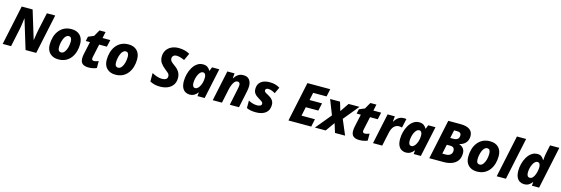

<svg xmlns="http://www.w3.org/2000/svg" viewBox="44 -2046 9761 3342"><g transform="rotate(15 4924.0 -375.0)"><path d="M21 0 172 -714H369L523 -209H527Q530 -230 535 -263.5Q540 -297 546 -332Q552 -367 557 -394L626 -714H776L625 0H433L274 -522H269Q269 -515 266 -492Q263 -469 259 -438Q255 -407 250 -375Q245 -343 239 -318L172 0Z M1024 10Q928 10 871 -46Q814 -102 814 -201Q814 -273 832.5 -337.5Q851 -402 889 -452Q927 -502 983 -530.5Q1039 -559 1114 -559Q1212 -559 1268 -503Q1324 -447 1324 -345Q1324 -275 1305.5 -211Q1287 -147 1249.5 -97Q1212 -47 1156 -18.5Q1100 10 1024 10ZM1041 -120Q1075 -120 1101 -153Q1127 -186 1141 -238Q1155 -290 1155 -347Q1155 -384 1141.5 -406.5Q1128 -429 1098 -429Q1070 -429 1048.5 -408Q1027 -387 1012.5 -352.5Q998 -318 990 -277.5Q982 -237 982 -199Q982 -120 1041 -120Z M1566 10Q1498 10 1460 -19Q1422 -48 1422 -119Q1422 -135 1424.5 -154.5Q1427 -174 1430 -191L1480 -423H1405L1422 -505L1522 -547L1588 -663H1697L1673 -549H1813L1785 -423H1646L1597 -195Q1595 -185 1593.5 -174.5Q1592 -164 1592 -158Q1592 -140 1602 -132Q1612 -124 1629 -124Q1649 -124 1669 -129.5Q1689 -135 1713 -144V-19Q1686 -6 1649.5 2Q1613 10 1566 10Z M2051 10Q1955 10 1898 -46Q1841 -102 1841 -201Q1841 -273 1859.5 -337.5Q1878 -402 1916 -452Q1954 -502 2010 -530.5Q2066 -559 2141 -559Q2239 -559 2295 -503Q2351 -447 2351 -345Q2351 -275 2332.5 -211Q2314 -147 2276.5 -97Q2239 -47 2183 -18.5Q2127 10 2051 10ZM2068 -120Q2102 -120 2128 -153Q2154 -186 2168 -238Q2182 -290 2182 -347Q2182 -384 2168.5 -406.5Q2155 -429 2125 -429Q2097 -429 2075.5 -408Q2054 -387 2039.5 -352.5Q2025 -318 2017 -277.5Q2009 -237 2009 -199Q2009 -120 2068 -120Z M2852 10Q2798 10 2752 -2Q2706 -14 2673 -35V-186Q2715 -162 2762.5 -146Q2810 -130 2855 -130Q2899 -130 2925.5 -147Q2952 -164 2952 -199Q2952 -233 2928 -256Q2904 -279 2868 -306Q2821 -342 2786.5 -388.5Q2752 -435 2752 -505Q2752 -569 2783 -618.5Q2814 -668 2870 -696Q2926 -724 3001 -724Q3058 -724 3108 -711.5Q3158 -699 3202 -674L3143 -546Q3107 -563 3071 -574Q3035 -585 3002 -585Q2962 -585 2942 -565Q2922 -545 2922 -517Q2922 -486 2942 -464Q2962 -442 3006 -411Q3065 -370 3093.5 -323Q3122 -276 3122 -215Q3122 -142 3087.5 -91.5Q3053 -41 2992.5 -15.5Q2932 10 2852 10Z M3389 10Q3348 10 3312.5 -10Q3277 -30 3255.5 -74.5Q3234 -119 3234 -194Q3234 -253 3250 -317Q3266 -381 3298 -436Q3330 -491 3376.5 -525Q3423 -559 3483 -559Q3533 -559 3564.5 -537.5Q3596 -516 3615 -480H3619L3646 -549H3777L3660 0H3531L3537 -66H3533Q3508 -32 3473.5 -11Q3439 10 3389 10ZM3456 -124Q3482 -124 3504.5 -146Q3527 -168 3543 -203Q3559 -238 3566 -277Q3569 -295 3570.5 -312.5Q3572 -330 3572 -350Q3572 -383 3557.5 -404Q3543 -425 3517 -425Q3494 -425 3473 -405.5Q3452 -386 3436.5 -353.5Q3421 -321 3412 -282Q3403 -243 3403 -203Q3403 -124 3456 -124Z M3806 0 3922 -549H4052L4044 -459H4048Q4078 -507 4117 -533Q4156 -559 4211 -559Q4284 -559 4319 -514.5Q4354 -470 4354 -402Q4354 -380 4351 -354.5Q4348 -329 4343 -303L4279 0H4113L4178 -311Q4181 -326 4183.5 -343Q4186 -360 4186 -374Q4186 -400 4174 -413Q4162 -426 4141 -426Q4101 -426 4071 -376.5Q4041 -327 4024 -246L3972 0Z M4584 10Q4480 10 4416 -22V-157Q4494 -113 4575 -113Q4601 -113 4627 -123.5Q4653 -134 4653 -160Q4653 -173 4647 -183Q4641 -193 4624 -205Q4607 -217 4574 -236Q4522 -265 4496.5 -299Q4471 -333 4471 -385Q4471 -466 4526.5 -512.5Q4582 -559 4688 -559Q4738 -559 4782.5 -547.5Q4827 -536 4869 -510L4816 -397Q4788 -415 4754.5 -427.5Q4721 -440 4690 -440Q4669 -440 4654.5 -430.5Q4640 -421 4640 -400Q4640 -383 4655.5 -370.5Q4671 -358 4710 -338Q4762 -312 4792 -275.5Q4822 -239 4822 -186Q4822 -88 4757.5 -39Q4693 10 4584 10Z M5170 0 5321 -714H5732L5703 -576H5461L5433 -439H5658L5628 -301H5402L5368 -140H5610L5581 0Z M5647 0 5879 -281 5774 -549H5953L6000 -391L6107 -549H6303L6076 -272L6191 0H6009L5958 -164L5841 0Z M6447 10Q6379 10 6341 -19Q6303 -48 6303 -119Q6303 -135 6305.5 -154.5Q6308 -174 6311 -191L6361 -423H6286L6303 -505L6403 -547L6469 -663H6578L6554 -549H6694L6666 -423H6527L6478 -195Q6476 -185 6474.5 -174.5Q6473 -164 6473 -158Q6473 -140 6483 -132Q6493 -124 6510 -124Q6530 -124 6550 -129.5Q6570 -135 6594 -144V-19Q6567 -6 6530.5 2Q6494 10 6447 10Z M6694 0 6810 -549H6940L6931 -452H6935Q6969 -507 7009 -533Q7049 -559 7103 -559Q7115 -559 7127.5 -558Q7140 -557 7147 -555L7111 -392Q7101 -396 7087 -398.5Q7073 -401 7056 -401Q7007 -401 6968.5 -364Q6930 -327 6912 -244L6860 0Z M7285 10Q7244 10 7208.5 -10Q7173 -30 7151.5 -74.5Q7130 -119 7130 -194Q7130 -253 7146 -317Q7162 -381 7194 -436Q7226 -491 7272.5 -525Q7319 -559 7379 -559Q7429 -559 7460.5 -537.5Q7492 -516 7511 -480H7515L7542 -549H7673L7556 0H7427L7433 -66H7429Q7404 -32 7369.5 -11Q7335 10 7285 10ZM7352 -124Q7378 -124 7400.5 -146Q7423 -168 7439 -203Q7455 -238 7462 -277Q7465 -295 7466.5 -312.5Q7468 -330 7468 -350Q7468 -383 7453.5 -404Q7439 -425 7413 -425Q7390 -425 7369 -405.5Q7348 -386 7332.5 -353.5Q7317 -321 7308 -282Q7299 -243 7299 -203Q7299 -124 7352 -124Z M7708 0 7859 -714H8081Q8189 -714 8245.5 -674Q8302 -634 8302 -556Q8302 -484 8262.5 -437.5Q8223 -391 8151 -373V-369Q8197 -355 8224.5 -320.5Q8252 -286 8252 -233Q8252 -151 8214.5 -99.5Q8177 -48 8112.5 -24Q8048 0 7969 0ZM8024 -435Q8128 -435 8128 -521Q8128 -580 8055 -580H8000L7969 -435ZM7971 -136Q8021 -136 8051.5 -162Q8082 -188 8082 -232Q8082 -268 8063 -286.5Q8044 -305 8001 -305H7942L7906 -136Z M8566 10Q8470 10 8413 -46Q8356 -102 8356 -201Q8356 -273 8374.5 -337.5Q8393 -402 8431 -452Q8469 -502 8525 -530.5Q8581 -559 8656 -559Q8754 -559 8810 -503Q8866 -447 8866 -345Q8866 -275 8847.5 -211Q8829 -147 8791.5 -97Q8754 -47 8698 -18.5Q8642 10 8566 10ZM8583 -120Q8617 -120 8643 -153Q8669 -186 8683 -238Q8697 -290 8697 -347Q8697 -384 8683.5 -406.5Q8670 -429 8640 -429Q8612 -429 8590.5 -408Q8569 -387 8554.5 -352.5Q8540 -318 8532 -277.5Q8524 -237 8524 -199Q8524 -120 8583 -120Z M8923 0 9084 -760H9250L9089 0Z M9416 10Q9375 10 9339.5 -10Q9304 -30 9282.5 -74.5Q9261 -119 9261 -195Q9261 -254 9277 -317.5Q9293 -381 9325 -436Q9357 -491 9403.5 -525Q9450 -559 9510 -559Q9557 -559 9583 -537.5Q9609 -516 9630 -482H9634Q9634 -486 9635.5 -506Q9637 -526 9640 -551Q9643 -576 9647 -598L9681 -760H9848L9687 0H9557L9564 -66H9560Q9535 -33 9502 -11.5Q9469 10 9416 10ZM9485 -124Q9514 -124 9535.5 -147Q9557 -170 9571 -205.5Q9585 -241 9592 -279Q9599 -317 9599 -346Q9599 -382 9585 -403.5Q9571 -425 9545 -425Q9521 -425 9500.5 -405.5Q9480 -386 9464 -353.5Q9448 -321 9439 -282Q9430 -243 9430 -203Q9430 -124 9485 -124Z"/></g></svg>

Font: Noto Sans ExtraBold
Style: Italic
Weight: 800
Italic angle: -12°
Designer: Monotype Design Team
Foundry: Monotype Imaging Inc.
Version: Version 2.013; ttfautohint (v1.8.4.7-5d5b)